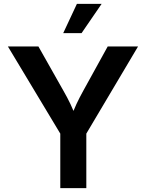

<svg xmlns="http://www.w3.org/2000/svg" viewBox="-20 -966 749 986"><path d="M289.6 0V-279.8L20.5 -727.5H177.2L305.7 -500Q325.7 -465.3 341.8 -431.6Q357.9 -397.9 374.5 -352.5H340.8Q356.9 -398.4 372.8 -432.1Q388.7 -465.8 407.7 -500L533.2 -727.5H689L423.3 -279.8V0ZM304.7 -795.9 375 -946.3H502L398.9 -795.9Z"/></svg>

Font: V-Inter
Style: SemiBold-600
Weight: 600
Designer: Rasmus Andersson
Foundry: rsms
Version: Version 4.000;git-4146feb